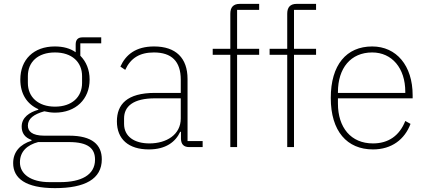

<svg xmlns="http://www.w3.org/2000/svg" viewBox="-20 -760 2209 992"><path d="M506 63C506 -12 456 -59 338 -59H209C144 -59 124 -83 124 -111C124 -147 155 -170 209 -185C228 -181 244 -178 264 -178C371 -178 443 -247 443 -349C443 -400 425 -442 395 -472V-536H503V-567H406C382 -567 371 -554 371 -530V-490C343 -510 307 -520 263 -520C154 -520 85 -452 85 -349C85 -274 120 -222 178 -196V-193C132 -180 92 -153 92 -106C92 -73 108 -49 143 -37V-33C84 -14 48 24 48 83C48 161 112 212 264 212C419 212 506 165 506 63ZM471 65C471 145 398 181 291 181H236C139 181 83 139 83 79C83 22 121 -11 177 -26H336C437 -26 471 8 471 65ZM264 -209C177 -209 124 -259 124 -331V-367C124 -439 175 -489 264 -489C352 -489 404 -439 404 -367V-331C404 -259 352 -209 264 -209Z M1027 0V-31H949V-352C949 -460 889 -520 776 -520C682 -520 630 -478 602 -416L627 -399C655 -460 702 -489 775 -489C866 -489 914 -444 914 -348V-280H781C635 -280 584 -220 584 -133C584 -41 644 12 749 12C837 12 887 -27 911 -79H915V-42C916 -15 929 0 958 0ZM752 -19C675 -19 621 -54 621 -120V-148C621 -211 669 -252 781 -252H914V-148C914 -64 840 -19 752 -19Z M1170 0H1205V-477H1319V-508H1205V-709H1319V-740H1219C1185 -740 1170 -722 1170 -689V-508H1079V-477H1170Z M1464 0H1499V-477H1613V-508H1499V-709H1613V-740H1513C1479 -740 1464 -722 1464 -689V-508H1373V-477H1464Z M1907 12C2004 12 2071 -40 2101 -120L2074 -135C2044 -59 1987 -19 1907 -19C1793 -19 1726 -101 1726 -225V-252H2112V-268C2112 -421 2028 -520 1903 -520C1770 -520 1689 -425 1689 -254C1689 -82 1773 12 1907 12ZM1903 -489C2005 -489 2074 -408 2074 -286V-280H1726V-284C1726 -408 1792 -489 1903 -489Z"/></svg>

Font: IBM Plex Thai ExtraLight
Style: Regular
Weight: 200
Designer: Mike Abbink, Paul van der Laan, Pieter van Rosmalen, Ben Mitchell, Mark Frömberg
Foundry: Bold Monday
Version: Version 1.0